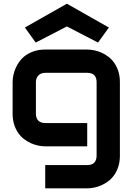

<svg xmlns="http://www.w3.org/2000/svg" viewBox="-20 -798 730 1047"><path d="M633.8 50.8Q633.8 83.5 625.5 109.6Q617.2 135.7 603.5 155.5Q589.8 175.3 571.8 189.2Q553.7 203.1 533.9 211.9Q514.2 220.7 493.9 224.9Q473.6 229 455.6 229H226.6V102.1H455.6Q481.4 102.1 494.1 88.9Q506.8 75.7 506.8 50.8V-350.1Q506.8 -375 494.1 -387.9Q481.4 -400.9 455.6 -400.9H226.6Q203.1 -400.9 189.5 -386.5Q175.8 -372.1 175.8 -350.1V-178.2Q175.8 -153.3 189 -140.1Q202.1 -127 227.5 -127H455.6V0H226.6Q208.5 0 188.5 -4.2Q168.5 -8.3 148.7 -17.1Q128.9 -25.9 110.8 -39.8Q92.8 -53.7 79.1 -73.5Q65.4 -93.3 57.1 -119.4Q48.8 -145.5 48.8 -178.2V-350.1Q48.8 -368.2 53 -388.2Q57.1 -408.2 65.9 -428Q74.7 -447.8 88.6 -465.8Q102.5 -483.9 122.3 -497.6Q142.1 -511.2 168 -519.5Q193.8 -527.8 226.6 -527.8H455.6Q473.6 -527.8 493.9 -523.7Q514.2 -519.5 533.9 -510.7Q553.7 -502 571.8 -488Q589.8 -474.1 603.5 -454.3Q617.2 -434.6 625.5 -408.7Q633.8 -382.8 633.8 -350.1ZM514.6 -565.9 344.7 -653.8 174.8 -565.9 115.7 -647.9 344.7 -777.8 573.7 -647.9Z"/></svg>

Font: Audiowide
Style: Regular
Weight: 400
Version: Version 1.003